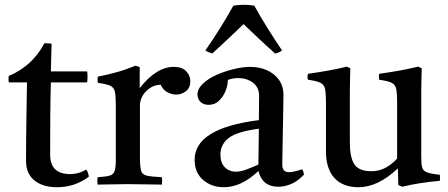

<svg xmlns="http://www.w3.org/2000/svg" viewBox="-20 -772 1878 804"><path d="M219 12Q159 12 124 -16.5Q89 -45 89 -99Q89 -187 90.5 -269Q92 -351 93 -427H17Q14 -442 17 -454Q116 -496 166 -591Q174 -591 182 -590.5Q190 -590 196 -589Q195 -563 194.5 -534Q194 -505 193 -473H345Q348 -451 345 -427H193Q191 -357 190.5 -279.5Q190 -202 190 -124Q190 -43 274 -43Q310 -43 341 -62Q350 -50 352 -32Q293 12 219 12Z M389 1Q386 -15 389 -30Q423 -32 439 -36.5Q455 -41 460 -56Q465 -71 465 -104V-328Q465 -367 461.5 -386Q458 -405 442.5 -412.5Q427 -420 390 -425Q387 -439 390 -451Q430 -459 468 -469.5Q506 -480 548 -497L565 -491V-403Q635 -492 708 -492Q743 -492 760 -473.5Q777 -455 777 -432Q777 -405 759 -390.5Q741 -376 718 -376Q699 -376 680.5 -386Q662 -396 653 -417Q619 -417 592.5 -390.5Q566 -364 566 -329V-114Q566 -75 570.5 -58Q575 -41 594.5 -36.5Q614 -32 658 -30Q660 -16 658 1Q624 1 588 0Q552 -1 514 -1Q477 -1 448.5 0Q420 1 389 1Z M1145 10Q1079 10 1062 -56Q991 12 917 12Q866 12 830.5 -18.5Q795 -49 795 -103Q795 -235 1064 -269Q1064 -293 1064.5 -318Q1065 -343 1065 -371Q1065 -406 1039.5 -425.5Q1014 -445 978 -445Q952 -445 934 -437Q934 -414 924 -390Q914 -366 896.5 -349.5Q879 -333 854 -333Q832 -333 819.5 -345.5Q807 -358 807 -376Q807 -400 829.5 -421.5Q852 -443 887 -458.5Q922 -474 960 -483Q998 -492 1028 -492Q1065 -492 1096.5 -478.5Q1128 -465 1147.5 -438.5Q1167 -412 1167 -373Q1167 -349 1166 -310.5Q1165 -272 1164.5 -228.5Q1164 -185 1163 -146Q1162 -107 1162 -83Q1162 -51 1190 -51Q1208 -51 1245 -63Q1249 -58 1250.5 -52Q1252 -46 1253 -41Q1228 -14 1200.5 -2Q1173 10 1145 10ZM1062 -83 1064 -233Q972 -221 937.5 -194Q903 -167 903 -125Q903 -90 921.5 -71.5Q940 -53 968 -53Q986 -53 1008.5 -61Q1031 -69 1062 -83ZM1000 -671Q970 -642 937 -611Q904 -580 869 -548Q862 -550 854.5 -553Q847 -556 840 -561Q869 -602 901.5 -654Q934 -706 957 -748Q967 -750 978 -751Q989 -752 1001 -752Q1013 -752 1024 -751Q1035 -750 1045 -748Q1068 -706 1100.5 -654Q1133 -602 1161 -561Q1149 -551 1132 -548Q1096 -580 1063 -611Q1030 -642 1000 -671Z M1481 12Q1416 12 1380.5 -26.5Q1345 -65 1345 -138V-340Q1345 -379 1341.5 -398Q1338 -417 1322.5 -425Q1307 -433 1270 -438Q1265 -451 1270 -463Q1313 -469 1352.5 -476Q1392 -483 1432 -493L1447 -486Q1446 -455 1445.5 -427.5Q1445 -400 1445 -376V-174Q1445 -114 1463.5 -84.5Q1482 -55 1536 -55Q1566 -55 1592.5 -68.5Q1619 -82 1643 -108V-340Q1643 -379 1639.5 -398Q1636 -417 1620.5 -425Q1605 -433 1568 -438Q1565 -451 1568 -463Q1611 -469 1650.5 -476Q1690 -483 1731 -493L1746 -486Q1745 -455 1744.5 -427.5Q1744 -400 1744 -376V-117Q1744 -87 1747.5 -72Q1751 -57 1767.5 -50.5Q1784 -44 1822 -40Q1823 -28 1822 -15Q1779 -11 1740 -5Q1701 1 1664 10L1648 3L1646 -67Q1563 12 1481 12Z"/></svg>

Font: Tiro Gurmukhi
Style: Regular
Weight: 400
Designer: Gurmukhi: John Hudson & Fiona Ross. Latin: John Hudson.
Foundry: Tiro Typeworks Ltd.
Version: Version 1.52